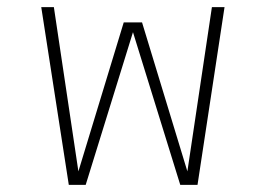

<svg xmlns="http://www.w3.org/2000/svg" viewBox="-20 -520 750 540"><path d="M221 0H173.5L96 -500H131.5L200.5 -38L328 -457H379.5L507 -38L576 -500H611.5L535.5 0H487L354 -429.5Z"/></svg>

Font: League Mono Thin
Style: Regular
Weight: 100
Width: 6
Designer: Tyler Finck
Foundry: The League of Moveable Type / Tyler Finck
Version: Version 2.300;RELEASE